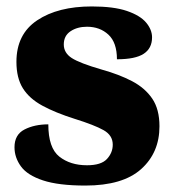

<svg xmlns="http://www.w3.org/2000/svg" viewBox="-20 -566 540 596"><path d="M245 10Q162 10 113.5 -6Q65 -22 45 -49.5Q25 -77 25 -109Q25 -148 56 -164Q87 -180 130 -180Q130 -107 164 -80Q198 -53 250 -53Q294 -53 312 -72.5Q330 -92 330 -117Q330 -146 301.5 -162Q273 -178 212 -197Q152 -216 111.5 -238Q71 -260 51 -292Q31 -324 31 -374Q31 -460 95.5 -503Q160 -546 265 -546Q333 -546 374 -532Q415 -518 433.5 -496Q452 -474 452 -450Q452 -416 426 -399Q400 -382 343 -382Q343 -434 316.5 -458.5Q290 -483 250 -483Q220 -483 199 -469Q178 -455 178 -428Q178 -402 202.5 -386Q227 -370 296 -350Q350 -335 390 -314Q430 -293 452.5 -260Q475 -227 475 -174Q475 -92 418 -41Q361 10 245 10Z"/></svg>

Font: Noto Serif Black
Style: Regular
Weight: 900
Designer: Monotype Design Team
Foundry: Monotype Imaging Inc.
Version: Version 2.014; ttfautohint (v1.8.4.7-5d5b)